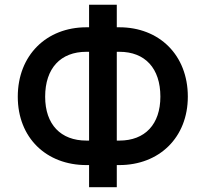

<svg xmlns="http://www.w3.org/2000/svg" viewBox="-20 -760 867 810"><path d="M483.3 -644.9H472.7V-740.1H355.8V-644.9H344.5C176.5 -644.9 55 -527.3 55 -351.9C55 -178.3 175.8 -63.6 344.5 -63.6H355.8V29.8H472.7V-63.6H483.3C651.6 -63.6 772.4 -179.7 772.4 -352.3C772.4 -528.1 651.6 -644.9 483.3 -644.9ZM170.5 -351.9C170.5 -472.3 235.8 -541.5 344.5 -541.5H355.8V-166.9H344.5C236.5 -166.9 170.5 -234.7 170.5 -351.9ZM472.7 -166.9V-541.5H483.7C592 -541.5 656.6 -471.9 656.6 -352.3C656.6 -235.8 592 -166.9 483.7 -166.9Z"/></svg>

Font: Magic Ui Pro Semi Bold
Style: Regular
Weight: 600
Designer: Stefan Endress, Andreas Faust
Version: Version 1.000;FEAKit 1.0